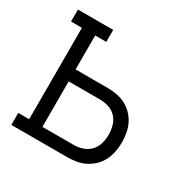

<svg xmlns="http://www.w3.org/2000/svg" viewBox="-126 -647 753 764"><g transform="rotate(30 250.0 -265.0)"><path d="M21 0V-55H71V-475H21V-530H183V-475H132V-319H277Q298 -319 319.5 -315.5Q341 -312 360 -302.5Q379 -293 394.5 -277.5Q410 -262 419.5 -243Q429 -224 433 -202.5Q437 -181 437 -160Q437 -138 433 -117Q429 -96 419.5 -76.5Q410 -57 394.5 -42Q379 -27 360 -17Q341 -7 319.5 -3.5Q298 0 277 0ZM132 -55H277Q297 -55 317 -62Q337 -69 351 -84Q365 -99 370.5 -119Q376 -139 376 -160Q376 -180 370.5 -200Q365 -220 351 -235.5Q337 -251 317 -257.5Q297 -264 277 -264H132Z"/></g></svg>

Font: Iosevka Slab Light
Style: Regular
Weight: 300
Monospace: yes
Designer: Belleve Invis
Foundry: Belleve Invis
Version: Version 11.1.0; ttfautohint (v1.8.3)